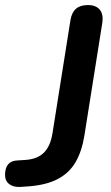

<svg xmlns="http://www.w3.org/2000/svg" viewBox="-65 -733 439 760"><path d="M14 7Q-14 8 -30 -5.5Q-46 -19 -45 -44Q-44 -70 -32 -83.5Q-20 -97 5 -98L36 -100Q83 -103 109 -129Q135 -155 143 -207L214 -654Q219 -684 236 -698.5Q253 -713 283 -713Q315 -713 330 -694.5Q345 -676 340 -643L269 -196Q259 -134 234 -91Q209 -48 163 -24Q117 0 44 5Z"/></svg>

Font: Nunito ExtraLight
Style: Italic
Weight: 200
Italic angle: -9°
Designer: Vernon Adams
Foundry: Vernon Adams
Version: Version 3.602